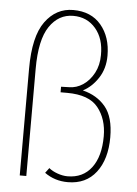

<svg xmlns="http://www.w3.org/2000/svg" viewBox="-50 -708 539 758"><g transform="rotate(5 219.0 -329.5)"><path d="M247 10Q195 10 155 -19L170 -39Q183 -28 204 -20.5Q225 -13 244 -13Q305 -13 339 -58Q373 -103 373 -183Q373 -251 337 -296Q301 -341 214 -341H188V-363L219 -364Q249 -364 275 -381.5Q301 -399 317.5 -430Q334 -461 334 -501Q335 -566 301 -606Q267 -646 212 -646Q154 -646 118 -593Q82 -540 82 -425V0H56V-423Q56 -551 99 -610Q142 -669 210 -669Q281 -669 320.5 -622Q360 -575 360 -501Q360 -450 335 -412Q310 -374 275 -356Q332 -342 365.5 -301.5Q399 -261 399 -181Q399 -94 359 -42Q319 10 247 10Z"/></g></svg>

Font: Inconsolata SemiCondensed ExtraLight
Style: Regular
Weight: 200
Width: 4
Monospace: yes
Designer: Raph Levien, Cyreal, Brenton Simpson
Foundry: Raph Levien, Cyreal, Google
Version: Version 3.100; ttfautohint (v1.8.4.7-5d5b)